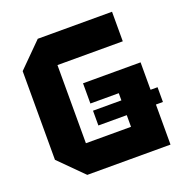

<svg xmlns="http://www.w3.org/2000/svg" viewBox="-126 -814 892 928"><g transform="rotate(-20 320.0 -350.0)"><path d="M45 -122V-578L167 -700H549V-548H213V-146H445V-319H299V-423H595V0H167ZM299 -206V-282H631V-206Z"/></g></svg>

Font: Tektur
Style: Bold
Weight: 700
Designer: Adam Jagosz
Foundry: Adam Jagosz
Version: Version 1.005;gftools[0.9.30]